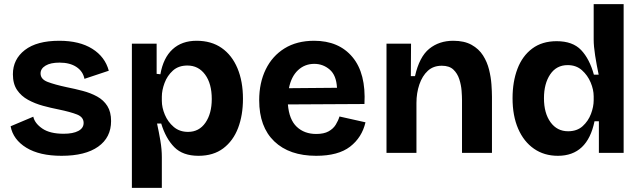

<svg xmlns="http://www.w3.org/2000/svg" viewBox="-20 -735 3085 923"><path d="M276 14Q170 14 106.5 -25Q43 -64 31 -128L140 -174Q147 -142 183.5 -117Q220 -92 286 -92Q331 -92 356.5 -105.5Q382 -119 382 -144Q382 -172 350.5 -184.5Q319 -197 261 -209Q225 -216 186.5 -226.5Q148 -237 115 -255Q82 -273 62 -302.5Q42 -332 42 -378Q42 -450 99.5 -494.5Q157 -539 265 -539Q362 -539 423.5 -500.5Q485 -462 503 -395L386 -356Q379 -392 347.5 -413Q316 -434 266 -434Q223 -434 199 -419.5Q175 -405 175 -382Q175 -354 209.5 -341Q244 -328 300 -316Q340 -308 378 -298Q416 -288 447 -271Q478 -254 496 -225.5Q514 -197 514 -153Q514 -74 452 -30Q390 14 276 14Z M614 168V-525H733V-380L751 -378Q765 -457 809.5 -498Q854 -539 925 -539Q996 -539 1045.5 -504.5Q1095 -470 1121.5 -407Q1148 -344 1148 -260Q1148 -181 1124.5 -119.5Q1101 -58 1053.5 -22Q1006 14 934 14Q859 14 818 -27.5Q777 -69 755 -141H735Q744 -100 751 -58.5Q758 -17 758 20V168ZM884 -101Q937 -101 967.5 -145Q998 -189 998 -259Q998 -333 966 -376.5Q934 -420 881 -420Q838 -420 811 -395.5Q784 -371 771 -336Q758 -301 758 -270V-250Q758 -218 772.5 -183.5Q787 -149 815 -125Q843 -101 884 -101Z M1500 14Q1371 14 1298.5 -55.5Q1226 -125 1226 -253Q1226 -337 1257.5 -401.5Q1289 -466 1348 -502.5Q1407 -539 1490 -539Q1609 -539 1674.5 -460.5Q1740 -382 1732 -235L1364 -233Q1370 -160 1406.5 -125.5Q1443 -91 1500 -91Q1537 -91 1559.5 -103.5Q1582 -116 1594 -135.5Q1606 -155 1612 -175L1737 -147Q1720 -74 1663 -30Q1606 14 1500 14ZM1491 -428Q1445 -428 1412.5 -397.5Q1380 -367 1369 -311L1600 -313Q1597 -373 1565 -400.5Q1533 -428 1491 -428Z M1838 0V-525H1956L1955 -369H1975Q1996 -462 2043.5 -500.5Q2091 -539 2159 -539Q2212 -539 2247 -519.5Q2282 -500 2302 -468.5Q2322 -437 2331 -400.5Q2340 -364 2342.5 -329.5Q2345 -295 2345 -269V0H2201V-253Q2201 -271 2199 -298.5Q2197 -326 2188 -354Q2179 -382 2159.5 -400.5Q2140 -419 2104 -419Q2063 -419 2036.5 -394.5Q2010 -370 1996 -329Q1982 -288 1982 -240V0Z M2662 14Q2596 14 2547 -20Q2498 -54 2471 -116Q2444 -178 2444 -263Q2444 -342 2467.5 -404Q2491 -466 2538.5 -501.5Q2586 -537 2656 -537Q2733 -537 2773.5 -494.5Q2814 -452 2835 -376H2858Q2848 -423 2841 -468Q2834 -513 2834 -545V-715H2978V0H2859V-152H2838Q2804 14 2662 14ZM2711 -104Q2754 -104 2781 -128.5Q2808 -153 2821 -187.5Q2834 -222 2834 -253V-272Q2834 -304 2819.5 -338.5Q2805 -373 2777.5 -397.5Q2750 -422 2709 -422Q2655 -422 2625 -377.5Q2595 -333 2595 -263Q2595 -191 2626.5 -147.5Q2658 -104 2711 -104Z"/></svg>

Font: Bricolage Grotesque 10pt Bricolage Grotesque 10pt Regular
Style: Bold
Weight: 700
Designer: Mathieu Triay
Foundry: Atelier Triay
Version: Version 1.000; ttfautohint (v1.8.4.7-5d5b);gftools[0.9.32]